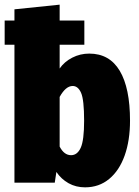

<svg xmlns="http://www.w3.org/2000/svg" viewBox="-22 -784 596 824"><path d="M536 -266Q536 -181 513 -116.5Q490 -52 446.5 -16Q403 20 343 20Q304 20 272.5 2.5Q241 -15 220 -46L213 0H40V-592H-2V-696H40V-744L234 -764V-696H340V-592H234V-490Q254 -519 288 -536.5Q322 -554 361 -554Q448 -554 492 -480Q536 -406 536 -266ZM339 -266Q339 -356 326 -385.5Q313 -415 290 -415Q260 -415 234 -368V-155Q253 -118 283 -118Q310 -118 324.5 -150Q339 -182 339 -266Z"/></svg>

Font: Fira Sans Condensed Black
Style: Regular
Weight: 900
Width: 3
Designer: Carrois Corporate & Edenspiekermann AG
Foundry: Carrois Corporate GbR & Edenspiekermann AG
Version: Version 4.203